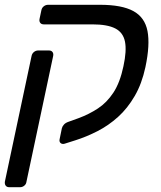

<svg xmlns="http://www.w3.org/2000/svg" viewBox="-28 -591 674 802"><path d="M11 191Q0.8 191 -4.1 184.6Q-8.9 178.3 -7.7 168.1L103.9 -357.3Q105.9 -367.4 113.8 -373.8Q121.6 -380.2 131.8 -380.2H176.2Q186.4 -380.2 191.2 -373.8Q196.1 -367.4 194.1 -357.3L82.5 168.1Q81.3 178.3 73.4 184.6Q65.6 191 55.4 191ZM241.9 9.3Q231.7 12.1 225.3 6.7Q218.9 1.3 220.9 -8.9L230.4 -55.2Q232.6 -63.8 239.5 -71.1Q246.3 -78.3 258.1 -82.3L300.1 -97.4Q343.7 -113.5 381 -138Q418.2 -162.4 445.8 -204.3Q473.3 -246.2 487.6 -314.2Q501.7 -379 494 -417.3Q486.3 -455.5 453.3 -472.3Q420.2 -489.2 357.9 -489.2H154.9Q144.9 -489.2 140.1 -495.6Q135.2 -501.9 137.2 -512.1L144.9 -548.4Q146.9 -558.4 154.9 -564.7Q163 -571 173 -571H389.4Q480.6 -571 528.7 -544.9Q576.9 -518.8 588.1 -461.3Q599.2 -403.9 579.4 -310.6Q564.6 -241.3 534.7 -190Q504.9 -138.6 465.2 -102.7Q425.4 -66.8 379.3 -43.2Q333.2 -19.6 286.4 -4.8Z"/></svg>

Font: Rubik Light
Style: Italic
Weight: 300
Italic angle: -12°
Designer: Hubert and Fischer
Foundry: Hubert and Fischer
Version: Version 2.300;gftools[0.9.30]